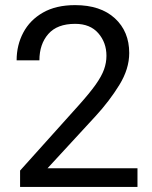

<svg xmlns="http://www.w3.org/2000/svg" viewBox="-20 -741 602 761"><path d="M524.9 -74.2V0H59.6V-64.9L292.5 -324.2Q335.4 -372.1 359.1 -405.5Q382.8 -439 392.3 -465.6Q401.9 -492.2 401.9 -520Q401.9 -572.3 369.6 -609.4Q337.4 -646.5 277.8 -646.5Q206.5 -646.5 171.4 -606.2Q136.2 -565.9 136.2 -502H45.9Q45.9 -562 72.3 -611.8Q98.6 -661.6 150.4 -691.2Q202.1 -720.7 277.8 -720.7Q378.4 -720.7 435.3 -668.5Q492.2 -616.2 492.2 -530.8Q492.2 -467.8 452.9 -404.1Q413.6 -340.3 358.9 -280.8L168.5 -74.2Z"/></svg>

Font: Vazirmatn RD
Style: Regular
Weight: 400
Designer: Saber Rastikerdar
Foundry: Saber Rastikerdar
Version: Version 32.102